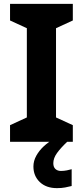

<svg xmlns="http://www.w3.org/2000/svg" viewBox="-20 -734 429 994"><path d="M357 0H32V-86L119 -126V-588L32 -628V-714H357V-628L270 -588V-126L357 -86ZM256 111Q256 131 267 141Q278 151 295 151Q311 151 326 148Q341 145 351 142V229Q335 233 317 236.5Q299 240 275 240Q219 240 186 208.5Q153 177 153 128Q153 99 168 72Q183 45 207.5 22.5Q232 0 263 -17L328 0Q294 32 275 58.5Q256 85 256 111Z"/></svg>

Font: Noto Sans Ol Chiki
Style: Regular
Weight: 400
Designer: Monotype Design Team, Lewis McGuffie
Foundry: Monotype Imaging Inc.
Version: Version 2.003